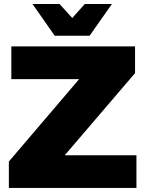

<svg xmlns="http://www.w3.org/2000/svg" viewBox="-20 -931 719 951"><path d="M423.8 -753.9H251L141.1 -911.1H274.9L337.9 -841.8L399.9 -911.1H534.2ZM300.8 -162.1H655.8V0H23.9V-130.9L372.1 -539.1H36.1V-701.2H648.9V-568.8Z"/></svg>

Font: Montserrat arm ExtraBold
Style: Regular
Weight: 800
Designer: Julieta Ulanovsky
Foundry: Julieta Ulanovsky
Version: Version 6.000;PS 006.000;hotconv 1.0.88;makeotf.lib2.5.64775